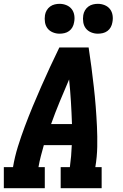

<svg xmlns="http://www.w3.org/2000/svg" viewBox="-21 -983 641 1003"><path d="M-1 0V-110H47Q56 -164 72.5 -217Q89 -270 108.5 -322Q128 -374 149.5 -426Q171 -478 194 -530Q217 -582 240.5 -633Q264 -684 289 -735H442Q450 -684 456.5 -633Q463 -582 469 -530Q475 -478 479 -426.5Q483 -375 485.5 -322.5Q488 -270 487 -216.5Q486 -163 477 -110H510V0H296V-110H344Q348 -139 350.5 -168Q353 -197 354 -225H208Q200 -197 192.5 -168Q185 -139 180 -110H213V0ZM246 -335H355Q353 -394 349.5 -452Q346 -510 340 -568Q315 -510 291 -452Q267 -394 246 -335ZM490 -807Q472 -807 455 -814Q438 -821 427.5 -834.5Q417 -848 414 -866.5Q411 -885 414 -904Q416 -917 423 -929Q430 -941 441 -949Q452 -957 465 -960Q478 -963 490 -963Q509 -963 526 -956Q543 -949 553.5 -935.5Q564 -922 567 -903.5Q570 -885 566 -866Q564 -853 557.5 -841Q551 -829 540 -821Q529 -813 516 -810Q503 -807 490 -807ZM290 -807Q272 -807 255 -814Q238 -821 227.5 -834.5Q217 -848 214 -866.5Q211 -885 214 -904Q216 -917 223 -929Q230 -941 241 -949Q252 -957 265 -960Q278 -963 290 -963Q309 -963 326 -956Q343 -949 353.5 -935.5Q364 -922 367 -903.5Q370 -885 366 -866Q364 -853 357.5 -841Q351 -829 340 -821Q329 -813 316 -810Q303 -807 290 -807Z"/></svg>

Font: Iosevka Curly Slab XBdExObl
Style: Regular
Weight: 800
Width: 7
Italic angle: -9°
Monospace: yes
Designer: Belleve Invis
Foundry: Belleve Invis
Version: Version 11.1.0; ttfautohint (v1.8.3)